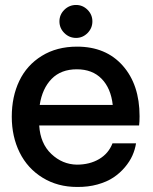

<svg xmlns="http://www.w3.org/2000/svg" viewBox="-20 -740 609 765"><path d="M283.2 -588.9Q255.9 -588.9 236.3 -608.4Q216.8 -627.9 216.8 -654.8Q216.8 -681.6 236.3 -700.9Q255.9 -720.2 283.2 -720.2Q309.6 -720.2 328.9 -700.9Q348.1 -681.6 348.1 -654.8Q348.1 -627.9 328.9 -608.4Q309.6 -588.9 283.2 -588.9ZM536.1 -276.9Q536.1 -253.4 534.2 -240.2H136.2Q140.6 -168 184.6 -126.5Q228.5 -85 286.1 -84Q337.4 -84 375 -106.2Q412.6 -128.4 428.2 -168.9H522Q518.1 -144 507.6 -120.4Q497.1 -96.7 477.5 -73.5Q458 -50.3 432.1 -33Q406.2 -15.6 368.7 -5.1Q331.1 5.4 287.1 4.9Q209.5 4.9 149.7 -32Q89.8 -68.8 58.3 -132.3Q26.9 -195.8 26.9 -274.9Q26.9 -355 56.9 -417.7Q86.9 -480.5 146.5 -517.3Q206.1 -554.2 287.1 -554.2Q401.9 -554.2 469 -478.5Q536.1 -402.8 536.1 -276.9ZM286.1 -463.9Q223.1 -463.9 185.8 -425.8Q148.4 -387.7 138.2 -321.8H429.2Q421.9 -388.2 385 -426Q348.1 -463.9 286.1 -463.9Z"/></svg>

Font: Oakes Grotesk Medium
Style: Regular
Weight: 500
Designer: Samuel Oakes
Foundry: Samuel Oakes
Version: Version 1.000;PS 001.000;hotconv 1.0.88;makeotf.lib2.5.64775